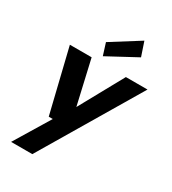

<svg xmlns="http://www.w3.org/2000/svg" viewBox="-233 -897 1110 1238"><g transform="rotate(30 322.0 -277.5)"><path d="M51 220 210 -42H180L66 -512H228L303 -185L483 -512H644L209 220ZM287 -554 259 -643 469 -775 504 -671Z"/></g></svg>

Font: DM Sans 12pt Black
Style: Italic
Weight: 900
Italic angle: -10°
Version: Version 4.004;gftools[0.9.30]